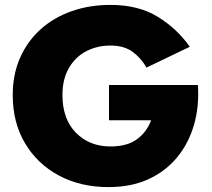

<svg xmlns="http://www.w3.org/2000/svg" viewBox="-20 -738 866 784"><path d="M425 -247V-391H788Q794 -305 772.5 -229.5Q751 -154 704 -96.5Q657 -39 586.5 -6.5Q516 26 423 26Q309 26 221 -21Q133 -68 82.5 -152.5Q32 -237 32 -350Q32 -434 62 -502Q92 -570 146 -618.5Q200 -667 273 -692.5Q346 -718 431 -718Q546 -718 625 -669Q704 -620 755 -547L578 -462Q557 -500 522 -526Q487 -552 431 -552Q377 -552 332.5 -529Q288 -506 261.5 -460.5Q235 -415 235 -350Q235 -252 290 -196Q345 -140 431 -140Q500 -140 540 -170Q580 -200 597 -247Z"/></svg>

Font: Jost* Heavy
Style: Regular
Weight: 800
Version: Version 3.7